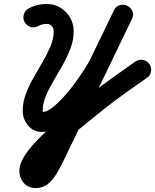

<svg xmlns="http://www.w3.org/2000/svg" viewBox="-20 -618 785 972"><path d="M123 -574Q144 -586 168 -592Q192 -598 216 -598Q254 -598 285 -579.5Q316 -561 334.5 -529.5Q353 -498 353 -460Q353 -416 337 -373.5Q321 -331 298 -290Q275 -249 251.5 -209.5Q228 -170 212 -132Q196 -94 196 -56Q196 -54 197.5 -51Q199 -48 198 -49Q196 -50 194 -50Q193 -51 192 -51Q215 -50 243.5 -72Q272 -94 302.5 -127.5Q333 -161 360.5 -199Q388 -237 409 -270Q430 -303 439 -322Q439 -322 439 -322Q439 -322 439 -322Q439 -322 439 -322Q439 -322 439 -322Q469 -383 498 -444Q527 -505 557 -566Q568 -588 587.5 -592.5Q607 -597 624 -589Q641 -581 650 -563Q659 -545 648 -522Q561 -341 473.5 -160Q386 21 299 201Q285 230 267 260.5Q249 291 223.5 312.5Q198 334 161 334Q161 334 161 334Q161 334 161 334Q161 334 161 334Q161 334 161 334Q123 334 100.5 308.5Q78 283 78 246Q78 215 99 179.5Q120 144 153.5 107.5Q187 71 225 36.5Q263 2 298 -26.5Q333 -55 356 -75Q356 -75 356.5 -75Q357 -75 357 -75Q357 -75 357 -75Q357 -75 357 -75Q379 -93 401 -110.5Q423 -128 445 -146Q499 -188 554.5 -228Q610 -268 666 -307Q683 -318 703.5 -314.5Q724 -311 736 -294Q748 -277 744.5 -256Q741 -235 724 -224Q669 -186 614.5 -147Q560 -108 508 -67Q486 -49 464 -31.5Q442 -14 420 4Q420 4 420 3.5Q420 3 421 3Q421 3 421 3Q421 3 421 3Q407 14 378.5 38Q350 62 316 92Q282 122 251 152.5Q220 183 199.5 208Q179 233 179 246Q179 248 179 247.5Q179 247 178 245Q175 239 168 235Q166 234 163.5 233.5Q161 233 161 233Q161 233 161 233Q161 233 161 233Q161 233 161 233Q161 233 161 233Q164 233 171 223Q178 213 185.5 199.5Q193 186 199.5 174Q206 162 208 158Q295 -23 382.5 -204Q470 -385 557 -566Q568 -588 587.5 -592.5Q607 -597 624 -589Q641 -581 650 -563Q659 -545 648 -522Q618 -461 589 -400Q560 -339 530 -278Q530 -278 530 -278Q530 -278 530 -278Q530 -278 530 -278Q530 -278 530 -278Q515 -245 488.5 -202.5Q462 -160 427.5 -115.5Q393 -71 354 -33.5Q315 4 273.5 27Q232 50 192 50Q163 50 141.5 35Q120 20 107.5 -4.5Q95 -29 95 -56Q95 -101 111 -143Q127 -185 150.5 -226Q174 -267 197 -306.5Q220 -346 236 -384.5Q252 -423 252 -460Q252 -475 242 -486Q232 -497 216 -497Q206 -497 195 -494.5Q184 -492 175 -487Q157 -476 137 -481Q117 -486 106 -504Q95 -522 100 -542.5Q105 -563 123 -574Z"/></svg>

Font: FRB American Cursive Guidelines Arrows Ultra
Style: Bold Italic
Weight: 1000
Italic angle: -25°
Version: Version 2.0;Modular Font Editor K font №1